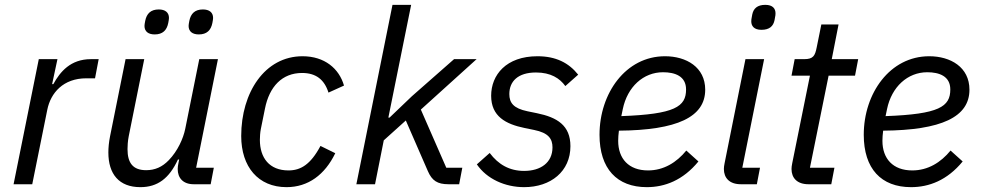

<svg xmlns="http://www.w3.org/2000/svg" viewBox="-20 -760 4045 792"><path d="M113 0 175 -307C189 -377 241 -437 336 -437H372L387 -516H355C271 -516 228 -464 200 -413H195L217 -516H140L36 0Z M618 -618C651 -618 668 -635 674 -665C676 -676 677 -681 677 -686C677 -709 661 -721 635 -721C602 -721 585 -704 579 -674C577 -663 576 -658 576 -653C576 -630 592 -618 618 -618ZM800 -618C833 -618 850 -635 856 -665C858 -676 859 -681 859 -686C859 -709 843 -721 817 -721C784 -721 767 -704 761 -674C759 -663 758 -658 758 -653C758 -630 774 -618 800 -618ZM498 -516 434 -198C429 -173 427 -150 427 -131C427 -42 471 12 559 12C630 12 678 -24 714 -102H719L717 -92C714 -78 713 -70 713 -63C713 -26 735 0 779 0H849L862 -68H789L879 -516H802L744 -228C736 -189 713 -137 676 -99C649 -71 619 -58 583 -58C528 -58 506 -88 506 -145C506 -157 507 -178 511 -198L575 -516Z M1162 12C1251 12 1320 -39 1363 -128L1302 -158C1261 -81 1220 -57 1170 -57C1091 -57 1052 -109 1052 -183C1052 -195 1053 -213 1056 -228L1073 -312C1091 -403 1144 -459 1226 -459C1283 -459 1318 -432 1335 -378L1399 -407C1379 -477 1319 -528 1228 -528C1072 -528 975 -378 975 -199C975 -72 1045 12 1162 12Z M1450 0H1527L1563 -181L1654 -263L1745 -54C1762 -15 1784 0 1830 0H1874L1887 -68H1821L1716 -308L1946 -516H1853L1679 -363L1587 -275H1582L1676 -740H1599Z M2142 12C2252 12 2333 -53 2333 -157C2333 -243 2278 -276 2195 -293L2156 -301C2098 -313 2081 -336 2081 -372C2081 -424 2116 -461 2191 -461C2252 -461 2289 -437 2312 -405L2365 -452C2326 -501 2273 -528 2197 -528C2068 -528 2006 -451 2006 -365C2006 -280 2066 -248 2144 -232L2183 -224C2243 -212 2259 -187 2259 -152C2259 -89 2210 -55 2142 -55C2082 -55 2036 -81 2000 -129L1947 -82C1988 -22 2063 12 2142 12Z M2648 12C2722 12 2797 -16 2861 -94L2811 -139C2771 -90 2718 -57 2653 -57C2573 -57 2530 -106 2530 -179C2530 -190 2531 -207 2533 -221C2773 -223 2889 -277 2889 -390C2889 -483 2811 -528 2723 -528C2561 -528 2453 -375 2453 -204C2453 -64 2525 12 2648 12ZM2715 -462C2764 -462 2810 -446 2810 -391C2810 -320 2764 -289 2543 -281L2549 -310C2568 -402 2634 -462 2715 -462Z M3121 -637C3154 -637 3170 -652 3175 -677C3179 -696 3179 -701 3179 -705C3179 -724 3168 -740 3137 -740C3104 -740 3088 -725 3083 -700C3079 -681 3079 -676 3079 -672C3079 -653 3090 -637 3121 -637ZM3102 0 3115 -68H3042L3132 -516H3055L2969 -87C2967 -77 2966 -70 2966 -63C2966 -26 2989 0 3036 0Z M3409 0 3422 -68H3321L3398 -448H3507L3520 -516H3411L3439 -659H3368L3349 -565C3342 -529 3334 -516 3297 -516H3258L3245 -448H3321L3248 -87C3246 -77 3245 -70 3245 -63C3245 -26 3268 0 3315 0Z M3738 12C3812 12 3887 -16 3951 -94L3901 -139C3861 -90 3808 -57 3743 -57C3663 -57 3620 -106 3620 -179C3620 -190 3621 -207 3623 -221C3863 -223 3979 -277 3979 -390C3979 -483 3901 -528 3813 -528C3651 -528 3543 -375 3543 -204C3543 -64 3615 12 3738 12ZM3805 -462C3854 -462 3900 -446 3900 -391C3900 -320 3854 -289 3633 -281L3639 -310C3658 -402 3724 -462 3805 -462Z"/></svg>

Font: LVC Sans
Style: Italic
Weight: 400
Italic angle: -11.31°
Designer: Mike Abbink, Paul van der Laan, Pieter van Rosmalen
Foundry: Bold Monday
Version: Version 3.0